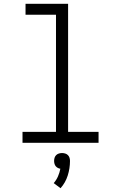

<svg xmlns="http://www.w3.org/2000/svg" viewBox="-20 -755 640 1015"><path d="M99 0V-58H276V-677H115V-735H340V-58H501V0ZM300 240 264 213Q278 197 286.5 177.5Q295 158 299 137Q292 136 285.5 132.5Q279 129 274.5 123.5Q270 118 268 110.5Q266 103 266 96Q266 87 268.5 79Q271 71 277 65Q283 59 291.5 56.5Q300 54 308 54Q316 54 324.5 56.5Q333 59 339 65Q345 71 347.5 79Q350 87 350 96Q350 135 338 173Q326 211 300 240Z"/></svg>

Font: Iosevka Light Extended
Style: Regular
Weight: 300
Width: 7
Monospace: yes
Designer: Belleve Invis
Foundry: Belleve Invis
Version: Version 32.5.0; ttfautohint (v1.8.4)